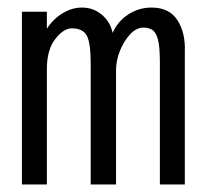

<svg xmlns="http://www.w3.org/2000/svg" viewBox="-20 -488 540 508"><path d="M38 0V-457H104V-412Q120 -437 145 -452.5Q170 -468 197 -468Q227 -468 249.5 -449Q272 -430 278 -401Q291 -431 319 -449.5Q347 -468 381 -468Q428 -468 449.5 -434.5Q471 -401 469 -351V0H403V-324Q403 -366 397.5 -385Q392 -404 382 -409.5Q372 -415 360 -415Q341 -415 324.5 -397.5Q308 -380 297.5 -354Q287 -328 287 -302V0H220V-318Q220 -375 209.5 -394Q199 -413 170 -413Q148 -413 126 -384.5Q104 -356 104 -305V0Z"/></svg>

Font: Inconsolata Nerd Font Mono
Style: Regular
Weight: 400
Monospace: yes
Designer: Raph Levien, Cyreal, Brenton Simpson
Foundry: Raph Levien, Cyreal, Google
Version: Version 3.000; ttfautohint (v1.8.3);Nerd Fonts 3.0.2